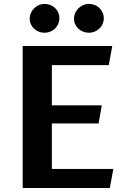

<svg xmlns="http://www.w3.org/2000/svg" viewBox="-20 -947 651 967"><path d="M94.2 0V-715.3H545.4L527.8 -619.1H241.2V-416.5H492.7L476.6 -325.2H241.2V-96.2H550.8L533.2 0ZM129.4 -853Q129.4 -867.7 135.3 -881.1Q141.1 -894.5 151.4 -904.8Q161.6 -915 175.3 -921.1Q189 -927.2 205.1 -927.2Q220.7 -927.2 234.4 -921.6Q248 -916 258.1 -906Q268.1 -896 273.7 -883.1Q279.3 -870.1 279.3 -855.5Q279.3 -840.8 273.7 -827.4Q268.1 -814 258.1 -804Q248 -793.9 234.1 -788.1Q220.2 -782.2 203.6 -782.2Q188 -782.2 174.6 -787.8Q161.1 -793.5 151.1 -803Q141.1 -812.5 135.3 -825.4Q129.4 -838.4 129.4 -853ZM352.5 -853Q352.5 -867.7 358.4 -881.1Q364.3 -894.5 374.5 -904.8Q384.8 -915 398.7 -921.1Q412.6 -927.2 428.7 -927.2Q444.3 -927.2 457.8 -921.6Q471.2 -916 481.2 -906Q491.2 -896 497.1 -883.1Q502.9 -870.1 502.9 -855.5Q502.9 -840.8 497.3 -827.4Q491.7 -814 481.4 -804Q471.2 -793.9 457.3 -788.1Q443.4 -782.2 427.2 -782.2Q411.6 -782.2 397.9 -787.8Q384.3 -793.5 374.3 -803Q364.3 -812.5 358.4 -825.4Q352.5 -838.4 352.5 -853Z"/></svg>

Font: Proza Libre
Style: SemiBold
Weight: 600
Designer: Jasper de Waard
Foundry: Jasper de Waard
Version: Version 1.000; ttfautohint (v1.4.1.8-43bc) -l 8 -r 50 -G 200